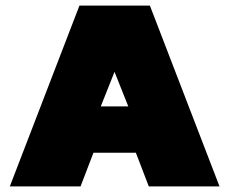

<svg xmlns="http://www.w3.org/2000/svg" viewBox="-20 -664 817 684"><path d="M15 0 263 -644H514L762 0H510L464 -120H313L267 0ZM339 -285H437L388 -408Z"/></svg>

Font: Boz Display
Style: Regular
Weight: 900
Version: Version 2.000; ttfautohint (v1.8.3)